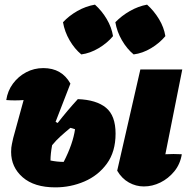

<svg xmlns="http://www.w3.org/2000/svg" viewBox="-20 -795 819 829"><path d="M219 14Q128 14 78 -29.5Q28 -73 28 -139Q28 -159 31.5 -173.5Q35 -188 37 -199L82 -363Q44 -360 7 -363Q13 -403 36 -434Q59 -465 93 -483Q127 -501 167 -501Q247 -501 284 -434L220 -269L229 -264Q271 -318 316 -367Q396 -364 437.5 -330Q479 -296 479 -218Q479 -140 441.5 -88.5Q404 -37 344.5 -11.5Q285 14 219 14ZM765 -129Q758 -86 732.5 -55Q707 -24 672.5 -7Q638 10 601 10Q567 10 536.5 -7Q506 -24 486 -58L586 -495H767L694 -129Q729 -131 765 -129ZM198 -102Q227 -96 255 -96Q295 -174 304 -237Q293 -241 284 -243Q262 -225 242 -207Q222 -189 205 -168Q198 -130 198 -102ZM390 -775Q420 -748 441 -712.5Q462 -677 468 -639Q443 -609 406 -587Q369 -565 331 -560Q302 -584 280.5 -621Q259 -658 252 -699Q278 -727 314 -747.5Q350 -768 390 -775ZM615 -775Q645 -748 666.5 -712.5Q688 -677 694 -639Q669 -609 632.5 -587Q596 -565 557 -560Q528 -584 506.5 -621Q485 -658 478 -699Q505 -727 541 -747.5Q577 -768 615 -775Z"/></svg>

Font: Piazzolla Black
Style: Italic
Weight: 900
Italic angle: -11.3°
Designer: Juan Pablo del Peral
Foundry: Huerta Tipografica
Version: Version 1.330